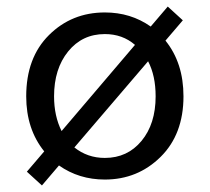

<svg xmlns="http://www.w3.org/2000/svg" viewBox="-20 -536 640 586"><path d="M300 12Q221 12 160 -31L108 30L62 -12L115 -74Q60 -142 60 -242Q60 -360 129.5 -429Q199 -498 300 -498Q379 -498 440 -455L492 -516L538 -474L485 -412Q540 -344 540 -242Q540 -126 470 -57Q400 12 300 12ZM145 -242Q145 -182 168 -136L392 -399Q354 -432 300 -432Q231 -432 188 -379Q145 -326 145 -242ZM300 -54Q369 -54 412 -106Q455 -158 455 -242Q455 -305 432 -349L207 -86Q247 -54 300 -54Z"/></svg>

Font: TypoPRO Source Code Pro
Style: Regular
Weight: 400
Monospace: yes
Designer: Paul D. Hunt, Teo Tuominen
Foundry: Adobe Systems Incorporated
Version: Version 2.010;PS 1.0;hotconv 1.0.84;makeotf.lib2.5.63406